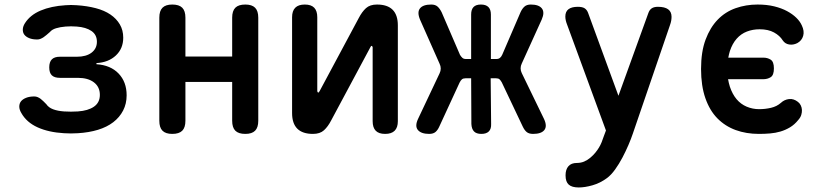

<svg xmlns="http://www.w3.org/2000/svg" viewBox="-20 -580 3640 846"><path d="M90 -478Q113 -514 159 -533.5Q205 -553 269 -557Q281 -558 293 -558Q305 -558 318 -557Q364 -554 402 -544Q440 -534 466.5 -516Q493 -498 508 -472.5Q523 -447 523 -414Q523 -366 490.5 -335.5Q458 -305 405 -302V-297Q467 -293 502.5 -256Q538 -219 538 -160Q538 -123 522.5 -93Q507 -63 479 -41.5Q451 -20 411.5 -8Q372 4 323 7Q308 8 292.5 8Q277 8 262 7Q194 3 145.5 -19Q97 -41 74 -82Q65 -97 65 -110.5Q65 -124 72.5 -133.5Q80 -143 95 -149Q110 -155 131 -155Q139 -155 146 -152Q153 -149 159 -144.5Q165 -140 171 -134L184 -121Q194 -106 214 -98.5Q234 -91 262 -89Q277 -88 292.5 -88Q308 -88 323 -89Q368 -92 394 -110Q420 -128 420 -162Q420 -197 394 -217Q368 -237 323 -237H244Q220 -237 208.5 -248Q197 -259 197 -283Q197 -307 208.5 -318.5Q220 -330 244 -330H319Q360 -330 383.5 -348Q407 -366 407 -396Q407 -427 383 -443.5Q359 -460 318 -463Q305 -464 293 -464Q281 -464 269 -463Q245 -461 227 -455.5Q209 -450 200 -439Q192 -432 185 -426Q178 -420 172 -416Q166 -412 159 -409Q152 -406 144 -406Q123 -406 108.5 -412Q94 -418 87 -427.5Q80 -437 80.5 -450.5Q81 -464 90 -478Z M739 10Q710 10 696 -4Q682 -18 682 -48V-502Q682 -532 696 -546Q710 -560 739 -560Q769 -560 783 -546Q797 -532 797 -502V-331H1003V-502Q1003 -532 1017 -546Q1031 -560 1061 -560Q1090 -560 1104 -546Q1118 -532 1118 -502V-48Q1118 -18 1104 -4Q1090 10 1061 10Q1031 10 1017 -4Q1003 -18 1003 -48V-219H797V-48Q797 -18 783 -4Q769 10 739 10Z M1267 -82V-504Q1267 -532 1281 -546Q1295 -560 1323 -560Q1351 -560 1364.5 -546Q1378 -532 1378 -504V-178Q1380 -172 1382 -172Q1384 -172 1385 -174L1388 -178L1561 -501Q1575 -528 1592.5 -544Q1610 -560 1641 -560Q1687 -560 1710 -537Q1733 -514 1733 -468V-46Q1733 -18 1719 -4Q1705 10 1677 10Q1649 10 1635.5 -4Q1622 -18 1622 -46V-372Q1620 -378 1618 -378Q1616 -378 1615 -377L1612 -372L1439 -49Q1425 -22 1407.5 -6Q1390 10 1359 10Q1313 10 1290 -13Q1267 -36 1267 -82Z M1916 -23Q1909 -7 1899 1.5Q1889 10 1871 10Q1836 10 1821.5 -7Q1807 -24 1822 -56L1917 -257Q1922 -267 1922 -278Q1922 -289 1917 -299L1831 -493Q1817 -526 1830.5 -543Q1844 -560 1880 -560Q1898 -560 1908 -551Q1918 -542 1926 -526L2007 -338Q2012 -330 2017.5 -325Q2023 -320 2033 -320H2056V-516Q2056 -538 2066.5 -549Q2077 -560 2099 -560Q2121 -560 2132 -549Q2143 -538 2143 -516V-320H2167Q2177 -320 2183 -325Q2189 -330 2193 -339L2274 -527Q2281 -542 2291 -551Q2301 -560 2319 -560Q2354 -560 2367.5 -543Q2381 -526 2367 -494L2279 -300Q2274 -290 2274 -279Q2274 -268 2279 -258L2377 -56Q2392 -24 2378.5 -7Q2365 10 2329 10Q2311 10 2301 2Q2291 -6 2283 -23L2191 -217Q2186 -226 2181 -230.5Q2176 -235 2166 -235H2142L2144 -34Q2145 -12 2134 -1Q2123 10 2101 10Q2079 10 2068.5 -1Q2058 -12 2057 -34L2056 -235H2031Q2021 -235 2015.5 -230.5Q2010 -226 2005 -216Z M2641 19 2650 -5 2479 -471Q2475 -481 2473 -490Q2471 -499 2471 -507Q2471 -529 2485 -539.5Q2499 -550 2526 -550Q2546 -550 2556 -543.5Q2566 -537 2571 -524L2705 -158L2837 -523Q2842 -537 2852 -543.5Q2862 -550 2879 -550Q2909 -550 2924 -539Q2939 -528 2939 -506Q2939 -498 2937.5 -489Q2936 -480 2932 -469L2768 10Q2761 31 2749 59Q2737 87 2722.5 114.5Q2708 142 2690.5 166.5Q2673 191 2654 205Q2624 227 2590.5 236.5Q2557 246 2530 246Q2500 246 2486 233.5Q2472 221 2472 193V192Q2472 167 2484.5 152.5Q2497 138 2522 138Q2539 138 2553.5 132Q2568 126 2581 115Q2594 104 2603 93Q2612 82 2619 70.5Q2626 59 2631 46.5Q2636 34 2641 19Z M3069 -276Q3069 -352 3089 -405.5Q3109 -459 3142.5 -493.5Q3176 -528 3221.5 -544Q3267 -560 3318 -560Q3359 -560 3391.5 -552Q3424 -544 3448 -531Q3472 -518 3488.5 -502Q3505 -486 3513 -468Q3525 -443 3519 -422Q3513 -401 3493 -390Q3475 -381 3457 -384Q3439 -387 3429 -402Q3416 -423 3390.5 -437Q3365 -451 3327 -451Q3297 -451 3271 -441Q3245 -431 3226 -409.5Q3207 -388 3196 -355Q3192 -342 3189 -326H3343Q3362 -326 3376 -317Q3390 -308 3390 -278.5Q3390 -249 3376 -240Q3362 -231 3343 -231H3188Q3191 -214 3196 -198Q3207 -165 3225.5 -143Q3244 -121 3270 -110Q3296 -99 3325 -99Q3352 -99 3377.5 -105Q3403 -111 3421 -127Q3436 -141 3456.5 -143.5Q3477 -146 3496 -131Q3504 -125 3508.5 -115.5Q3513 -106 3513.5 -95.5Q3514 -85 3510.5 -73.5Q3507 -62 3497 -51Q3481 -31 3461 -19Q3441 -7 3419 -0.5Q3397 6 3373 8Q3349 10 3324 10Q3268 10 3221.5 -7Q3175 -24 3141 -58.5Q3107 -93 3088 -147.5Q3069 -202 3069 -276Z"/></svg>

Font: Maple Mono NL SemiBold
Style: Regular
Weight: 600
Monospace: yes
Designer: subframe7536
Version: Version 7.000